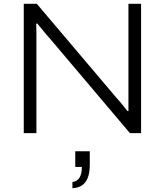

<svg xmlns="http://www.w3.org/2000/svg" viewBox="-20 -706 874 1018"><path d="M106 0V-686H175L597 -188Q605 -180 616 -166.5Q627 -153 637.5 -140Q648 -127 656 -117H661Q661 -134 661 -155.5Q661 -177 661 -197V-686H728V0H669L240 -507Q226 -522 208 -544.5Q190 -567 178 -581H172Q173 -562 173 -538Q173 -514 173 -493V0ZM364 292V259Q389 256 401.5 236Q414 216 414 179H379V96H456V168Q456 208 446 235Q436 262 416 276Q396 290 364 292Z"/></svg>

Font: Archivo SemiExpanded ExtraLight
Style: Regular
Weight: 250
Width: 6
Designer: Hector Gatti
Foundry: Omnibus-Type
Version: Version 2.001